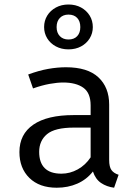

<svg xmlns="http://www.w3.org/2000/svg" viewBox="-20 -844 640 875"><path d="M477.5 -115Q477.5 -83.5 488 -69Q498.5 -54.5 520.5 -47.5L500 11.5Q466 7 440.5 -10.2Q415 -27.5 403.5 -62.5Q375 -26 332.5 -7.2Q290 11.5 238.5 11.5Q159.5 11.5 114 -33Q68.5 -77.5 68.5 -151Q68.5 -232.5 132 -276Q195.5 -319.5 315.5 -319.5H393V-363.5Q393 -420.5 359.8 -444.2Q326.5 -468 267.5 -468Q241.5 -468 206.5 -461.8Q171.5 -455.5 130.5 -441L108.5 -504.5Q157 -522.5 199.5 -530Q242 -537.5 280.5 -537.5Q379 -537.5 428.2 -491.8Q477.5 -446 477.5 -367.5ZM260 -52.5Q299 -52.5 334.5 -72.2Q370 -92 393 -127V-262.5H317Q230 -262.5 194.2 -232.5Q158.5 -202.5 158.5 -152Q158.5 -103 183.8 -77.8Q209 -52.5 260 -52.5ZM292 -823.5Q324.5 -823.5 349.5 -809.8Q374.5 -796 388.8 -772.8Q403 -749.5 403 -720.5Q403 -692.5 388.8 -669.2Q374.5 -646 349.5 -632.5Q324.5 -619 292 -619Q260 -619 234.8 -632.5Q209.5 -646 195.2 -669.2Q181 -692.5 181 -720.5Q181 -749.5 195.2 -772.8Q209.5 -796 234.8 -809.8Q260 -823.5 292 -823.5ZM292 -777.5Q267.5 -777.5 252.8 -762.2Q238 -747 238 -720.5Q238 -694.5 252.8 -679.2Q267.5 -664 292 -664Q317.5 -664 331.8 -679.2Q346 -694.5 346 -720.5Q346 -747 331.8 -762.2Q317.5 -777.5 292 -777.5Z"/></svg>

Font: Fira Code Light
Style: Regular
Weight: 400
Monospace: yes
Version: Version 5.002